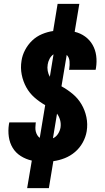

<svg xmlns="http://www.w3.org/2000/svg" viewBox="-20 -863 540 990"><path d="M120 107 144 -35Q113 -42 87 -58.5Q61 -75 45.5 -100.5Q30 -126 25.5 -157.5Q21 -189 26 -222L28 -232H165L164 -227Q163 -217 162.5 -206Q162 -195 164.5 -185Q167 -175 172 -166.5Q177 -158 185 -152L213 -321Q183 -338 157.5 -360.5Q132 -383 115.5 -413Q99 -443 92 -478Q85 -513 91 -550Q95 -578 109.5 -605.5Q124 -633 146 -654Q168 -675 196.5 -687Q225 -699 254 -703L277 -843H389L365 -699Q395 -692 419 -674.5Q443 -657 457.5 -631.5Q472 -606 476 -575.5Q480 -545 475 -513L473 -503H336L337 -508Q340 -527 338.5 -547Q337 -567 324 -580L297 -418Q328 -401 355 -378.5Q382 -356 400 -325.5Q418 -295 425.5 -259Q433 -223 427 -186Q422 -156 406.5 -128Q391 -100 367 -79.5Q343 -59 314 -47.5Q285 -36 255 -32L232 107ZM237 -467 256 -583Q243 -574 235.5 -559.5Q228 -545 226 -531Q223 -514 226 -497.5Q229 -481 237 -467ZM253 -150Q269 -157 279 -172.5Q289 -188 292 -205Q295 -225 290 -243.5Q285 -262 274 -277Z"/></svg>

Font: Iosevka Heavy
Style: Italic
Weight: 900
Italic angle: -9°
Monospace: yes
Designer: Belleve Invis
Foundry: Belleve Invis
Version: Version 32.5.0; ttfautohint (v1.8.4)